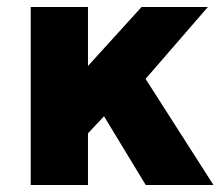

<svg xmlns="http://www.w3.org/2000/svg" viewBox="-20 -530 643 550"><path d="M68 0V-510H232V-341L385.5 -510H575.5L397 -304L591.5 0H397.5L278 -197L232 -148V0Z"/></svg>

Font: Geologica Roman
Style: Bold
Weight: 700
Designer: Sindre Bremnes, Frode Helland
Foundry: Monokrom Skriftforlag AS
Version: Version 1.010;gftools[0.9.28]